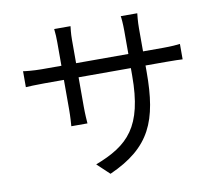

<svg xmlns="http://www.w3.org/2000/svg" viewBox="-87 -882 1174 1031"><g transform="rotate(-10 500.0 -366.0)"><path d="M67 -578V-491C79 -492 124 -494 167 -494H275V-333C275 -295 272 -252 271 -242H359C358 -252 355 -296 355 -333V-494H640V-453C640 -173 549 -87 367 -17L434 46C663 -56 720 -193 720 -459V-494H830C874 -494 911 -493 922 -492V-576C908 -574 874 -571 830 -571H720V-696C720 -735 724 -768 725 -778H635C637 -768 640 -735 640 -696V-571H355V-699C355 -734 359 -762 360 -772H271C274 -749 275 -720 275 -699V-571H167C125 -571 76 -576 67 -578Z"/></g></svg>

Font: Noto Sans KR
Style: Regular
Weight: 400
Designer: Ryoko NISHIZUKA 西塚涼子 (kana, bopomofo & ideographs); Paul D. Hunt (Latin, Greek & Cyrillic); Sandoll Communications 산돌커뮤니
Foundry: Adobe
Version: Version 2.004;hotconv 1.0.118;makeotfexe 2.5.65603